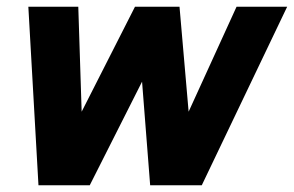

<svg xmlns="http://www.w3.org/2000/svg" viewBox="-20 -549 871 569"><path d="M246 0H94L64 -529H212L222 -218L380 -529H512L539 -218L681 -529H831L578 0H425L401 -307Z"/></svg>

Font: Red Hat Display Black
Style: Italic
Weight: 900
Italic angle: -12°
Designer: Pentagram / MCKL
Foundry: Pentagram / MCKL
Version: Version 1.003; Red Hat Display Black Italic